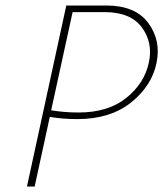

<svg xmlns="http://www.w3.org/2000/svg" viewBox="-20 -678 602 698"><path d="M366 -658Q472 -658 519 -594.5Q566 -531 549 -449Q532 -366 456.5 -305.5Q381 -245 261 -245Q209 -245 161 -253L106 0H78L221 -658ZM521 -450Q537 -522 496 -578Q455 -634 360 -634H244L166 -277Q214 -269 266 -269Q373 -269 439 -322Q505 -375 521 -450Z"/></svg>

Font: EauTestText Extralight
Style: Italic
Weight: 250
Italic angle: -12°
Designer: Christian Thalmann (Catharsis Fonts)
Version: Version 0.001;PS 000.001;hotconv 1.0.88;makeotf.lib2.5.64775